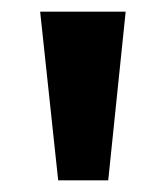

<svg xmlns="http://www.w3.org/2000/svg" viewBox="-20 -725 285 330"><path d="M80 -415 49 -705H196L166 -415Z"/></svg>

Font: Nunito Sans 11pt
Style: Bold
Weight: 700
Version: Version 3.101;gftools[0.9.27]